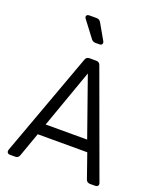

<svg xmlns="http://www.w3.org/2000/svg" viewBox="-177 -1106 1006 1213"><g transform="rotate(20 326.0 -499.5)"><path d="M40 0Q27 0 22 -8Q17 -16 21 -28L276 -726Q283 -745 303 -745H349Q369 -745 376 -726L631 -28Q636 -16 630.5 -8Q625 0 612 0H578Q557 0 550 -19L493 -182H160L102 -19Q95 0 75 0ZM186 -257H465L326 -651ZM306 -849Q287 -849 277 -863L196 -970Q187 -982 191.5 -990.5Q196 -999 211 -999H258Q278 -999 287 -983L347 -878Q354 -866 349.5 -857.5Q345 -849 331 -849Z"/></g></svg>

Font: Pitagon Sans Text
Style: Regular
Weight: 400
Designer: Travis Tran
Foundry: Pitagon
Version: Version 1.001; ttfautohint (v1.8.4.7-5d5b);gftools[0.9.26]